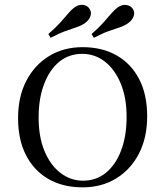

<svg xmlns="http://www.w3.org/2000/svg" viewBox="-20 -782 700 813"><path d="M329.8 11.3Q246.8 11.3 185.5 -23.8Q124.2 -58.9 90.3 -124.6Q56.5 -190.3 56.5 -281.5Q56.5 -371.8 91.1 -439.1Q125.8 -506.5 187.5 -544.4Q249.2 -582.3 329.8 -582.3Q412.9 -582.3 474.2 -547.2Q535.5 -512.1 569.4 -446.8Q603.2 -381.5 603.2 -289.5Q603.2 -199.2 568.5 -131.9Q533.9 -64.5 472.2 -26.6Q410.5 11.3 329.8 11.3ZM331.5 -16.9Q387.9 -16.9 429 -50.8Q470.2 -84.7 493.1 -145.6Q516.1 -206.5 516.1 -287.1Q516.1 -368.5 491.1 -428.6Q466.1 -488.7 423.8 -521.4Q381.5 -554 328.2 -554Q271.8 -554 230.6 -520.2Q189.5 -486.3 166.5 -425.4Q143.5 -364.5 143.5 -283.9Q143.5 -202.4 168.5 -142.3Q193.5 -82.3 236.3 -49.6Q279 -16.9 331.5 -16.9ZM377.4 -621.8 367.7 -637.9Q398.4 -664.5 417.3 -685.9Q436.3 -707.3 450 -723.4Q463.7 -739.5 477.4 -750Q496.8 -763.7 514.9 -760.9Q533.1 -758.1 541.9 -745.2Q551.6 -731.5 546.4 -714.5Q541.1 -697.6 522.6 -683.9Q508.1 -673.4 487.9 -666.5Q467.7 -659.7 440.7 -650.4Q413.7 -641.1 377.4 -621.8ZM194.4 -621.8 184.7 -637.9Q215.3 -664.5 235.1 -686.3Q254.8 -708.1 268.5 -724.6Q282.3 -741.1 294.4 -750Q313.7 -763.7 331.9 -761.3Q350 -758.9 358.9 -745.2Q368.5 -731.5 363.3 -714.5Q358.1 -697.6 339.5 -683.9Q325.8 -674.2 305.6 -667.3Q285.5 -660.5 258.1 -650.8Q230.6 -641.1 194.4 -621.8Z"/></svg>

Font: Playfair 5pt SemiExpanded Light
Style: Regular
Weight: 400
Version: Version 2.203